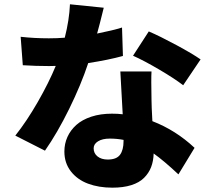

<svg xmlns="http://www.w3.org/2000/svg" viewBox="-20 -809 996 892"><path d="M911.9 -533 831 -413Q789.4 -445 718.9 -486.3Q648.4 -527.7 598 -550.1L671.2 -663Q723.4 -640.6 798.8 -600Q874.3 -559.3 911.9 -533ZM546.9 -681.1 551.1 -549Q484.4 -530.5 389.9 -516Q356.5 -415.1 301.3 -302.9Q246.1 -190.7 188.9 -109L51.1 -179Q104.4 -246.1 155.7 -335.6Q207 -425.1 239 -502.8Q231.5 -502.1 208.1 -502.1Q146.3 -502.1 85.9 -506L76 -638.1Q138.8 -631 207 -631Q247.9 -631 280.9 -633.9Q301.8 -715.6 305 -789.1L462 -773.1Q441.4 -688.9 431.1 -653.1Q503.9 -667.6 546.9 -681.1ZM554 -154.1V-159.1Q523.1 -165.1 490.1 -165.1Q456 -165.1 435.5 -152.5Q415.1 -139.9 415.1 -120Q415.1 -96.6 433.1 -82.2Q451 -67.8 480.8 -67.8Q521 -67.8 537.5 -89.8Q554 -111.9 554 -154.1ZM539.1 -476.9H683.9Q681.8 -444.2 683.9 -344.1Q683.9 -317.8 687.9 -246.1Q796.5 -204.2 883.9 -122.2L808.9 1.1Q741.5 -62.1 693.9 -95.9Q692.8 -60.4 682 -32.5Q671.2 -4.6 649.1 17.4Q627.1 39.4 590 51.1Q552.9 62.9 502.1 62.9Q438.6 62.9 388.8 44.2Q339.1 25.6 309.1 -13.1Q279.1 -51.8 279.1 -105.1Q279.1 -141.3 293.3 -172.8Q307.5 -204.2 334.5 -228.5Q361.5 -252.8 404.1 -266.9Q446.7 -280.9 500 -280.9Q527.3 -280.9 550.1 -278.1Q545.1 -362.9 539.1 -476.9Z"/></svg>

Font: Karasuma Gothic
Style: Black
Weight: 900
Designer: Rasmus Andersson / Ryoko Nishizuka
Foundry: Genbu
Version: Version 1.00